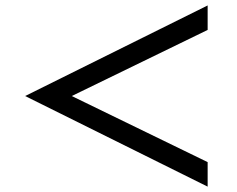

<svg xmlns="http://www.w3.org/2000/svg" viewBox="-20 -736 880 712"><path d="M750 -715.8V-625L246.1 -379.9L750 -134.8V-43.9L73.2 -379.9Z"/></svg>

Font: FORM UDPGothic
Style: Bold
Weight: 700
Foundry: Pronama LLC
Version: Version 1.051